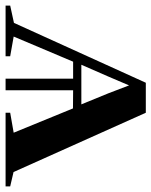

<svg xmlns="http://www.w3.org/2000/svg" viewBox="37 -595 542 688"><g transform="rotate(90 308.0 -251.0)"><path d="M-16 0V-16.5L46 -30L260.5 -502.5H368L580.5 -28.5L632 -16.5V0H368V-16.5L439.5 -29L352.5 -241.5L287.5 -242V0H246V-242H185L95 -29L165.5 -16.5V0ZM196 -271.5H338L298.5 -368L270 -442.5L238 -367.5Z"/></g></svg>

Font: Merriweather 144pt SemiBold
Style: Regular
Weight: 600
Version: Version 2.100